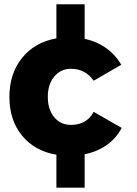

<svg xmlns="http://www.w3.org/2000/svg" viewBox="-20 -721 640 896"><path d="M547.9 -124Q522.9 -76.2 478.8 -44.7Q434.6 -13.2 375 -1V154.8H243.2V1Q142.1 -16.1 83 -88.1Q23.9 -160.2 23.9 -268.1Q23.9 -377.4 83 -450.7Q142.1 -523.9 243.2 -542V-701.2H375V-540Q431.2 -527.8 474.9 -496.8Q518.6 -465.8 545.9 -418.9L417 -344.2Q378.9 -399.9 311 -399.9Q263.2 -399.9 233.2 -363.8Q203.1 -327.6 203.1 -269Q203.1 -210 232.9 -174.1Q262.7 -138.2 311 -138.2Q385.3 -138.2 417 -199.2Z"/></svg>

Font: Montserrat-Arabic
Style: Bold
Weight: 700
Designer: Mohamed Gaber
Foundry: Kief Type Foundry
Version: Version 5.008;PS 005.008;hotconv 1.0.88;makeotf.lib2.5.64775